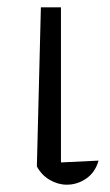

<svg xmlns="http://www.w3.org/2000/svg" viewBox="-20 -501 300 526"><path d="M81 -45 92 -481H147V-56L250 -61Q241 -29 216.5 -12Q192 5 163 5Q139 5 116.5 -8Q94 -21 81 -45Z"/></svg>

Font: Piazzolla Light
Style: Regular
Weight: 300
Designer: Juan Pablo del Peral
Foundry: Huerta Tipografica
Version: Version 1.330